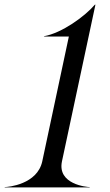

<svg xmlns="http://www.w3.org/2000/svg" viewBox="-72 -818 479 838"><path d="M-51.5 0H319.5V-1.5C308 -1.5 177 -13 198.5 -114L344.5 -797.5H342C297.5 -745.5 197 -673.5 120.5 -660L119.5 -658.5H228.5L112.5 -114C91 -13 -37 -1.5 -51.5 -1.5Z"/></svg>

Font: Beautique Display Italic
Style: Regular
Weight: 400
Italic angle: -12°
Designer: Nhat-Quang Ngo
Version: Version 1.100;Glyphs 3.2.3 (3260)